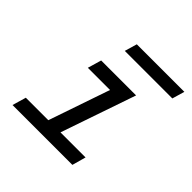

<svg xmlns="http://www.w3.org/2000/svg" viewBox="-167 -797 948 948"><g transform="rotate(45 307.0 -323.0)"><path d="M47 0 68 -72H225L335 -393H180L201 -465H445L310 -72H485L465 0ZM582 -581H250L269 -646H601Z"/></g></svg>

Font: Intel One Mono
Style: Italic
Weight: 400
Italic angle: -16°
Monospace: yes
Designer: Fred Shallcrass
Foundry: Frere-Jones Type LLC
Version: Version 1.400;hotconv 1.1.0;makeotfexe 2.6.0;FJTRelease1.4